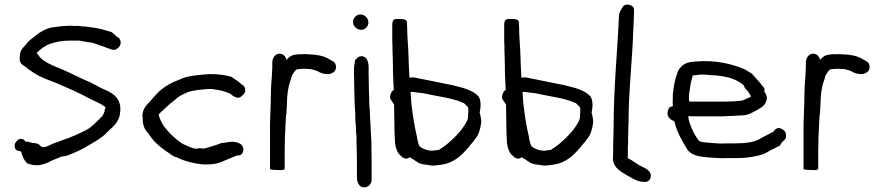

<svg xmlns="http://www.w3.org/2000/svg" viewBox="-20 -739 3848 837"><path d="M51 -122C36 -106 45 -78 66 -81C67 -81 69 -79 73 -76C76 -59 86 -38 99 -27H100V-26C106 -24 114 -22 122 -20C152 -15 173 -24 193 -32L194 -33C212 -43 229 -48 250 -57C255 -57 261 -58 267 -59H268C293 -68 321 -80 345 -93C378 -113 417 -132 444 -159V-160C467 -183 499 -203 503 -244C514 -309 471 -335 430 -351C410 -360 391 -372 372 -381C341 -393 312 -409 281 -423C245 -441 199 -454 168 -477H167V-478C167 -478 152 -490 153 -491C150 -495 146 -501 140 -507C145 -514 153 -521 161 -527C162 -527 168 -534 171 -534H173C185 -546 211 -552 232 -557C251 -561 268 -562 292 -562H326C343 -558 360 -556 380 -553C382 -552 400 -547 400 -547L416 -541C430 -538 443 -530 459 -526C468 -522 482 -517 493 -529C507 -538 510 -557 501 -570C498 -575 494 -577 488 -580C483 -584 475 -594 466 -599L465 -600H464C442 -606 416 -615 391 -618C374 -620 357 -624 336 -624C326 -627 311 -626 300 -626C294 -627 287 -627 281 -627H280C277 -626 274 -626 270 -626C261 -626 251 -625 242 -624L218 -621C183 -618 152 -598 131 -580C115 -568 101 -558 90 -541C80 -532 67 -518 67 -497C66 -494 66 -488 66 -486C64 -466 76 -456 88 -450C96 -445 101 -437 112 -432C132 -417 154 -405 179 -395L218 -380C272 -357 322 -336 373 -308C397 -296 418 -288 439 -273V-270C440 -263 437 -263 435 -259L437 -256C435 -250 429 -236 425 -232L396 -203C391 -198 386 -193 380 -189C373 -184 371 -180 366 -178H365C351 -168 332 -161 314 -152L278 -137C257 -131 239 -122 220 -116H219C202 -110 190 -101 175 -98C162 -94 154 -105 148 -111C143 -113 137 -114 132 -115H131C121 -115 109 -120 99 -122H98L91 -121C90 -125 85 -128 82 -131C68 -137 59 -132 51 -122Z M602 -223C602 -190 611 -174 629 -154C635 -146 642 -135 650 -126C669 -105 696 -85 719 -70C727 -64 737 -56 751 -53C782 -37 824 -26 868 -22C897 -22 918 -23 940 -31C963 -40 989 -52 1012 -61L1024 -62C1036 -65 1041 -76 1041 -87C1041 -113 1013 -121 991 -121C975 -121 963 -116 949 -116H947C925 -107 895 -99 870 -91C865 -91 859 -92 852 -93H850C845 -92 840 -91 836 -91C832 -91 828 -91 825 -92C809 -97 791 -105 776 -112C743 -134 714 -162 690 -195C684 -208 674 -224 672 -239L674 -243C696 -263 717 -285 743 -304C759 -320 774 -326 798 -337C823 -346 853 -348 886 -351H905C925 -348 944 -345 962 -339C968 -336 974 -334 980 -333C982 -331 985 -329 988 -327C993 -322 1007 -313 1019 -313H1020C1025 -314 1030 -316 1034 -321C1043 -326 1050 -336 1049 -347C1049 -359 1043 -367 1032 -372C1020 -384 1005 -393 990 -403L989 -404C960 -413 928 -416 893 -416C844 -412 798 -410 760 -391C726 -379 699 -363 673 -340H672V-339C661 -326 647 -313 636 -299C618 -280 596 -260 602 -223Z M1157 -1C1165 1 1172 2 1187 2H1193C1203 2 1221 5 1221 -5V-81C1221 -122 1223 -163 1225 -203C1226 -220 1226 -235 1229 -248V-249C1229 -260 1230 -273 1231 -287C1231 -308 1233 -335 1237 -353C1240 -375 1248 -389 1253 -410C1258 -419 1267 -434 1275 -437C1278 -437 1283 -438 1286 -438C1291 -438 1296 -439 1300 -439H1314C1320 -438 1325 -438 1331 -438C1333 -438 1334 -437 1338 -437C1343 -435 1348 -435 1352 -433H1353C1357 -432 1360 -431 1366 -428L1375 -423C1385 -419 1396 -416 1407 -416C1415 -416 1421 -416 1428 -421C1443 -426 1448 -444 1443 -458C1440 -468 1431 -473 1420 -478C1403 -490 1381 -497 1356 -500C1348 -501 1340 -501 1332 -502H1331C1325 -502 1321 -502 1315 -503H1314C1306 -503 1299 -503 1291 -502C1291 -502 1290 -503 1287 -503H1286C1280 -502 1276 -502 1270 -501C1250 -499 1239 -490 1229 -478C1226 -491 1216 -505 1199 -505C1178 -505 1167 -484 1167 -466V-451C1167 -444 1167 -436 1166 -429V-422C1166 -417 1165 -411 1165 -405C1164 -392 1163 -380 1162 -366V-365C1162 -357 1161 -347 1161 -337C1161 -293 1158 -245 1157 -199Z M1519 -644C1519 -625 1535 -609 1555 -609C1572 -609 1586 -624 1586 -641C1586 -660 1570 -676 1551 -676C1534 -676 1519 -661 1519 -644ZM1523 -432C1523 -385 1525 -338 1526 -291C1526 -279 1527 -267 1528 -256L1529 -241V-216C1531 -201 1532 -182 1532 -167V-166C1533 -159 1533 -154 1534 -145V-123C1535 -91 1536 -60 1536 -30V34C1536 53 1544 78 1568 78C1585 78 1600 63 1600 46V-30C1600 -62 1599 -93 1599 -123L1598 -140C1598 -145 1598 -149 1597 -156C1597 -167 1595 -185 1595 -197V-198C1594 -210 1594 -221 1593 -233C1593 -241 1592 -250 1592 -259V-260C1591 -267 1591 -276 1590 -285C1589 -329 1587 -374 1587 -418V-444C1587 -465 1582 -494 1555 -494C1545 -494 1537 -488 1533 -481C1533 -482 1528 -479 1528 -477V-476C1525 -462 1523 -447 1523 -432Z M1681 -321C1679 -312 1682 -305 1687 -300L1698 -283C1698 -261 1699 -238 1699 -216C1699 -183 1700 -150 1702 -117C1704 -96 1712 -72 1726 -61C1737 -50 1748 -41 1768 -54C1768 -54 1769 -53 1769 -52C1775 -46 1785 -45 1790 -38H1791C1794 -36 1800 -33 1804 -29C1817 -24 1829 -21 1845 -20C1854 -18 1864 -17 1871 -17H1872C1878 -18 1884 -19 1889 -19H1890C1897 -20 1904 -21 1910 -22C1953 -29 1986 -56 2009 -82C2017 -91 2024 -98 2032 -109C2038 -115 2045 -123 2051 -133C2066 -149 2073 -174 2077 -199C2080 -216 2074 -237 2071 -248C2073 -257 2075 -269 2075 -279C2075 -292 2074 -305 2068 -315V-316C2053 -335 2027 -347 2001 -355L1956 -367C1897 -378 1841 -391 1782 -402H1780C1774 -401 1774 -402 1765 -400C1764 -431 1761 -464 1761 -495V-496C1760 -504 1760 -510 1760 -518C1758 -552 1755 -588 1755 -622C1754 -632 1754 -638 1754 -642C1754 -651 1745 -654 1736 -656H1717C1714 -656 1711 -657 1705 -656C1691 -655 1690 -639 1690 -630V-573C1690 -562 1690 -550 1691 -537C1691 -523 1691 -508 1692 -493C1692 -478 1693 -463 1693 -448C1693 -433 1693 -417 1694 -402C1694 -395 1695 -389 1695 -382C1695 -371 1696 -359 1697 -348C1691 -343 1684 -338 1681 -321ZM1770 -339C1770 -339 1774 -338 1776 -338H1782C1785 -338 1790 -337 1796 -336C1811 -334 1829 -333 1843 -329L1873 -323C1915 -315 1959 -308 1993 -293L2003 -289L2013 -279C2020 -274 2022 -269 2022 -255L2021 -248V-239C2021 -235 2020 -231 2020 -225L2017 -214C2007 -195 1996 -178 1982 -162C1966 -144 1950 -129 1932 -113H1931C1921 -103 1907 -95 1894 -86L1890 -85C1886 -85 1883 -84 1880 -84H1879C1876 -83 1872 -83 1865 -82C1843 -82 1823 -90 1809 -101C1804 -109 1802 -122 1798 -138V-141C1786 -193 1780 -231 1773 -291C1773 -300 1772 -309 1771 -319C1771 -326 1770 -333 1770 -339Z M2169 -321C2167 -312 2170 -305 2175 -300L2186 -283C2186 -261 2187 -238 2187 -216C2187 -183 2188 -150 2190 -117C2192 -96 2200 -72 2214 -61C2225 -50 2236 -41 2256 -54C2256 -54 2257 -53 2257 -52C2263 -46 2273 -45 2278 -38H2279C2282 -36 2288 -33 2292 -29C2305 -24 2317 -21 2333 -20C2342 -18 2352 -17 2359 -17H2360C2366 -18 2372 -19 2377 -19H2378C2385 -20 2392 -21 2398 -22C2441 -29 2474 -56 2497 -82C2505 -91 2512 -98 2520 -109C2526 -115 2533 -123 2539 -133C2554 -149 2561 -174 2565 -199C2568 -216 2562 -237 2559 -248C2561 -257 2563 -269 2563 -279C2563 -292 2562 -305 2556 -315V-316C2541 -335 2515 -347 2489 -355L2444 -367C2385 -378 2329 -391 2270 -402H2268C2262 -401 2262 -402 2253 -400C2252 -431 2249 -464 2249 -495V-496C2248 -504 2248 -510 2248 -518C2246 -552 2243 -588 2243 -622C2242 -632 2242 -638 2242 -642C2242 -651 2233 -654 2224 -656H2205C2202 -656 2199 -657 2193 -656C2179 -655 2178 -639 2178 -630V-573C2178 -562 2178 -550 2179 -537C2179 -523 2179 -508 2180 -493C2180 -478 2181 -463 2181 -448C2181 -433 2181 -417 2182 -402C2182 -395 2183 -389 2183 -382C2183 -371 2184 -359 2185 -348C2179 -343 2172 -338 2169 -321ZM2258 -339C2258 -339 2262 -338 2264 -338H2270C2273 -338 2278 -337 2284 -336C2299 -334 2317 -333 2331 -329L2361 -323C2403 -315 2447 -308 2481 -293L2491 -289L2501 -279C2508 -274 2510 -269 2510 -255L2509 -248V-239C2509 -235 2508 -231 2508 -225L2505 -214C2495 -195 2484 -178 2470 -162C2454 -144 2438 -129 2420 -113H2419C2409 -103 2395 -95 2382 -86L2378 -85C2374 -85 2371 -84 2368 -84H2367C2364 -83 2360 -83 2353 -82C2331 -82 2311 -90 2297 -101C2292 -109 2290 -122 2286 -138V-141C2274 -193 2268 -231 2261 -291C2261 -300 2260 -309 2259 -319C2259 -326 2258 -333 2258 -339Z M2652 -48C2652 -6 2692 12 2716 27H2717C2736 38 2759 54 2788 54C2802 55 2811 48 2815 39C2826 10 2796 -5 2780 -12L2768 -18C2755 -26 2743 -34 2731 -42C2727 -44 2718 -48 2717 -50V-49C2716 -52 2717 -58 2717 -64V-95C2717 -101 2717 -105 2718 -110V-132C2718 -146 2719 -158 2719 -174C2719 -184 2719 -193 2720 -202V-203C2720 -346 2737 -477 2741 -615C2742 -641 2744 -664 2744 -690V-697C2744 -710 2729 -719 2715 -719C2710 -719 2703 -718 2699 -714V-715C2690 -702 2678 -686 2678 -664C2671 -507 2655 -354 2655 -190C2655 -173 2654 -160 2654 -144C2654 -132 2653 -119 2653 -107V-76C2653 -66 2652 -57 2652 -48Z M2890 -246C2890 -224 2907 -216 2920 -210C2931 -163 2952 -127 2973 -93C2989 -62 3028 -56 3065 -53C3093 -51 3122 -48 3154 -50H3193C3221 -50 3243 -52 3267 -57C3295 -62 3314 -67 3337 -83C3350 -89 3364 -96 3377 -103H3378C3383 -108 3386 -115 3389 -120C3396 -124 3407 -133 3407 -146C3407 -163 3399 -172 3387 -177C3370 -188 3357 -174 3352 -165C3333 -155 3312 -144 3292 -134V-133C3264 -118 3227 -114 3184 -114H3145C3118 -112 3093 -115 3069 -117C3053 -118 3038 -119 3027 -125C3021 -133 3015 -142 3010 -150C3004 -162 2999 -170 2994 -183C2989 -198 2981 -213 2981 -231V-233H2984C2989 -232 2994 -232 2997 -232H3131C3159 -233 3186 -234 3213 -236C3240 -236 3257 -247 3274 -256H3275C3290 -266 3311 -273 3319 -295C3329 -315 3319 -328 3312 -340C3312 -341 3313 -347 3313 -350V-351C3310 -357 3308 -362 3303 -365C3298 -373 3292 -380 3284 -388C3280 -394 3275 -399 3268 -406C3265 -409 3261 -415 3257 -419H3256C3246 -425 3235 -432 3224 -438C3170 -461 3095 -478 3017 -471C2999 -470 2981 -469 2965 -460C2949 -451 2936 -435 2931 -415C2921 -389 2917 -360 2913 -328V-303C2912 -297 2912 -287 2913 -282C2913 -280 2913 -280 2914 -277L2901 -272H2900C2894 -266 2890 -256 2890 -246ZM2984 -297C2983 -307 2983 -319 2984 -329C2988 -355 2991 -382 2999 -406V-410C3010 -412 3021 -412 3036 -414C3051 -414 3066 -413 3084 -411H3093C3130 -408 3166 -401 3191 -388C3203 -381 3218 -374 3224 -364V-362C3227 -355 3230 -351 3235 -347C3237 -345 3239 -342 3242 -339C3246 -331 3252 -326 3253 -317C3246 -314 3236 -309 3228 -306C3222 -304 3216 -300 3212 -300H3211C3185 -297 3158 -296 3131 -296H2992C2991 -296 2989 -296 2987 -297Z M3483 -1C3491 1 3498 2 3513 2H3519C3529 2 3547 5 3547 -5V-81C3547 -122 3549 -163 3551 -203C3552 -220 3552 -235 3555 -248V-249C3555 -260 3556 -273 3557 -287C3557 -308 3559 -335 3563 -353C3566 -375 3574 -389 3579 -410C3584 -419 3593 -434 3601 -437C3604 -437 3609 -438 3612 -438C3617 -438 3622 -439 3626 -439H3640C3646 -438 3651 -438 3657 -438C3659 -438 3660 -437 3664 -437C3669 -435 3674 -435 3678 -433H3679C3683 -432 3686 -431 3692 -428L3701 -423C3711 -419 3722 -416 3733 -416C3741 -416 3747 -416 3754 -421C3769 -426 3774 -444 3769 -458C3766 -468 3757 -473 3746 -478C3729 -490 3707 -497 3682 -500C3674 -501 3666 -501 3658 -502H3657C3651 -502 3647 -502 3641 -503H3640C3632 -503 3625 -503 3617 -502C3617 -502 3616 -503 3613 -503H3612C3606 -502 3602 -502 3596 -501C3576 -499 3565 -490 3555 -478C3552 -491 3542 -505 3525 -505C3504 -505 3493 -484 3493 -466V-451C3493 -444 3493 -436 3492 -429V-422C3492 -417 3491 -411 3491 -405C3490 -392 3489 -380 3488 -366V-365C3488 -357 3487 -347 3487 -337C3487 -293 3484 -245 3483 -199Z"/></svg>

Font: Scribbler
Style: Bd
Weight: 700
Designer: Mew Too
Foundry: Cannot Into Space Fonts
Version: Version 1.001